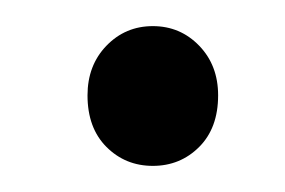

<svg xmlns="http://www.w3.org/2000/svg" viewBox="-20 -118 218 147"><path d="M47 -45Q47 -68 61.5 -83Q76 -98 97 -98Q118 -98 132.5 -83Q147 -68 147 -45Q147 -20 132.5 -5.5Q118 9 97 9Q76 9 61.5 -5.5Q47 -20 47 -45Z"/></svg>

Font: Mukta Vaani Light
Style: Regular
Weight: 300
Designer: Noopur Datye, Girish Dalvi, Yashodeep Gholap, Pallavi Karambelkar
Foundry: Ek Type
Version: Version 2.538;PS 1.000;hotconv 16.6.51;makeotf.lib2.5.65220;